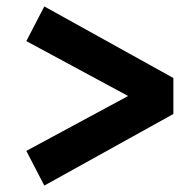

<svg xmlns="http://www.w3.org/2000/svg" viewBox="-20 -615 612 598"><path d="M62 -145 379 -316 62 -487 118 -595 520 -372V-260L118 -37Z"/></svg>

Font: Maitree
Style: Bold
Weight: 700
Designer: CadsonDemak Team
Foundry: CadsonDemak
Version: Version 1.002